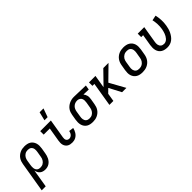

<svg xmlns="http://www.w3.org/2000/svg" viewBox="156 -1915 3289 3289"><g transform="rotate(-45 1800.0 -270.5)"><path d="M97 215H0L91 -331Q95 -358 104 -384Q113 -410 129 -434Q145 -458 167.5 -476.5Q190 -495 216 -507Q242 -519 268.5 -523.5Q295 -528 322 -528Q353 -528 383 -522Q413 -516 437.5 -501Q462 -486 479 -462.5Q496 -439 504.5 -410.5Q513 -382 513 -351Q513 -320 508 -289L491 -189Q487 -165 480 -141Q473 -117 461.5 -94.5Q450 -72 433 -52Q416 -32 394 -18Q372 -4 347.5 2Q323 8 299 8Q271 8 245 0.5Q219 -7 199 -23.5Q179 -40 167.5 -63.5Q156 -87 151 -113ZM259 -76Q275 -76 292 -79Q309 -82 324.5 -90.5Q340 -99 352.5 -111.5Q365 -124 374 -139Q383 -154 388.5 -170Q394 -186 396 -203L413 -303Q416 -320 416.5 -337Q417 -354 414.5 -370.5Q412 -387 404 -401Q396 -415 384 -425Q372 -435 355.5 -439.5Q339 -444 322 -444Q306 -444 289 -441Q272 -438 256.5 -429.5Q241 -421 228.5 -408.5Q216 -396 207 -381Q198 -366 193 -350Q188 -334 185 -317L171 -229Q168 -211 167 -193Q166 -175 168 -157.5Q170 -140 177 -124.5Q184 -109 196 -97.5Q208 -86 224.5 -81Q241 -76 259 -76Z M951 8Q926 8 902 3Q878 -2 858.5 -14.5Q839 -27 825.5 -46Q812 -65 806 -87.5Q800 -110 800.5 -135Q801 -160 805 -185L847 -436H699V-520H957L899 -171Q896 -154 897 -136.5Q898 -119 906 -105Q914 -91 929 -83.5Q944 -76 961 -76Q978 -76 995 -84Q1012 -92 1023.5 -106Q1035 -120 1042 -137Q1049 -154 1052 -171L1137 -159Q1132 -137 1123.5 -116Q1115 -95 1103 -75.5Q1091 -56 1074 -39.5Q1057 -23 1036.5 -12Q1016 -1 994 3.5Q972 8 951 8ZM882 -600 920 -756H1014L958 -600Z M1451 8Q1420 8 1390 2Q1360 -4 1335.5 -19Q1311 -34 1294 -57.5Q1277 -81 1269 -109.5Q1261 -138 1261 -169Q1261 -200 1266 -231L1283 -331Q1287 -357 1296 -383Q1305 -409 1321.5 -432.5Q1338 -456 1360.5 -474Q1383 -492 1408.5 -504Q1434 -516 1461 -522Q1488 -528 1514 -528H1531L1805 -520L1791 -436L1666 -440Q1678 -426 1687 -408.5Q1696 -391 1700.5 -371.5Q1705 -352 1704 -331Q1703 -310 1700 -289L1683 -189Q1679 -162 1670 -136Q1661 -110 1645 -86Q1629 -62 1606.5 -43.5Q1584 -25 1558 -13Q1532 -1 1505 3.5Q1478 8 1451 8ZM1451 -76Q1467 -76 1484 -79Q1501 -82 1516.5 -90.5Q1532 -99 1544.5 -111.5Q1557 -124 1566 -139Q1575 -154 1580.5 -170Q1586 -186 1588 -203L1605 -303Q1609 -327 1608.5 -351.5Q1608 -376 1599 -396.5Q1590 -417 1570 -429.5Q1550 -442 1526 -444H1509Q1485 -444 1461 -434Q1437 -424 1419 -406Q1401 -388 1391 -364.5Q1381 -341 1377 -317L1361 -217Q1358 -200 1357 -183Q1356 -166 1359 -149.5Q1362 -133 1369.5 -119Q1377 -105 1389.5 -95Q1402 -85 1418 -80.5Q1434 -76 1451 -76Z M2162 0 2047 -220 1975 -149 1951 0H1855L1927 -436H1880V-520H2037L1998 -285L2227 -520H2353L2111 -282L2267 0Z M2655 8Q2623 8 2593 2Q2563 -4 2538 -19Q2513 -34 2495.5 -57Q2478 -80 2469 -108.5Q2460 -137 2460.5 -168.5Q2461 -200 2466 -231L2483 -331Q2487 -358 2496.5 -384.5Q2506 -411 2522.5 -435Q2539 -459 2562 -477.5Q2585 -496 2611 -507.5Q2637 -519 2664.5 -523.5Q2692 -528 2718 -528Q2750 -528 2780 -522Q2810 -516 2835 -501Q2860 -486 2878 -463Q2896 -440 2904.5 -411.5Q2913 -383 2913 -351.5Q2913 -320 2908 -289L2891 -189Q2887 -162 2877.5 -135.5Q2868 -109 2851.5 -85Q2835 -61 2812 -42.5Q2789 -24 2763 -12.5Q2737 -1 2709 3.5Q2681 8 2655 8ZM2655 -76Q2671 -76 2688 -79Q2705 -82 2721 -90Q2737 -98 2750.5 -110.5Q2764 -123 2773.5 -138Q2783 -153 2788.5 -169.5Q2794 -186 2796 -203L2813 -303Q2816 -320 2816.5 -337.5Q2817 -355 2814 -371Q2811 -387 2803 -401.5Q2795 -416 2782 -426Q2769 -436 2752.5 -440Q2736 -444 2718 -444Q2702 -444 2685 -441Q2668 -438 2652.5 -430Q2637 -422 2623 -409.5Q2609 -397 2599.5 -382Q2590 -367 2585 -350.5Q2580 -334 2577 -317L2561 -217Q2558 -200 2557 -182.5Q2556 -165 2559.5 -149Q2563 -133 2571 -118.5Q2579 -104 2592 -94Q2605 -84 2621 -80Q2637 -76 2655 -76Z M3259 8Q3227 8 3197.5 2Q3168 -4 3143 -19Q3118 -34 3101 -57.5Q3084 -81 3076.5 -109.5Q3069 -138 3069 -169Q3069 -200 3074 -231L3108 -436H3061V-520H3219L3169 -217Q3166 -200 3165 -183Q3164 -166 3167 -150Q3170 -134 3177.5 -119.5Q3185 -105 3197.5 -95Q3210 -85 3226 -80.5Q3242 -76 3259 -76Q3281 -76 3302.5 -86.5Q3324 -97 3340 -115Q3356 -133 3367.5 -153.5Q3379 -174 3387 -195.5Q3395 -217 3400.5 -239Q3406 -261 3410 -283Q3419 -340 3416.5 -395.5Q3414 -451 3402 -503L3495 -522Q3509 -462 3512 -398.5Q3515 -335 3504 -270Q3499 -238 3490 -206Q3481 -174 3466.5 -143.5Q3452 -113 3431.5 -84.5Q3411 -56 3384 -34.5Q3357 -13 3324 -2.5Q3291 8 3259 8Z"/></g></svg>

Font: Iosevka HT Medium Extended
Style: Italic
Weight: 500
Width: 7
Italic angle: -9°
Monospace: yes
Designer: Belleve Invis
Foundry: Belleve Invis
Version: Version 32.3.0; ttfautohint (v1.8.4)